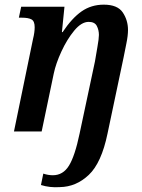

<svg xmlns="http://www.w3.org/2000/svg" viewBox="-20 -565 610 825"><path d="M237 239Q307 238 361.5 186.5Q416 135 442 9L511 -318Q516 -344 523 -378Q530 -412 530 -436Q530 -478 507.5 -511.5Q485 -545 426 -545Q372 -545 330.5 -516Q289 -487 249 -427H246L257 -536H71L61 -489H74Q102 -489 115.5 -481.5Q129 -474 129 -448Q129 -426 122 -398L40 0H159L211 -249Q220 -292 244 -344Q268 -396 299 -433.5Q330 -471 361 -471Q387 -471 396 -453.5Q405 -436 405 -415Q405 -399 398.5 -362.5Q392 -326 388 -301L322 9Q302 105 276.5 146.5Q251 188 207 188Q187 188 166 181L156 230Q194 242 237 239Z"/></svg>

Font: Noto Serif SemiCondensed Semi
Style: Italic
Weight: 600
Width: 4
Italic angle: -12°
Designer: Monotype Design Team
Foundry: Monotype Imaging Inc.
Version: Version 1.901